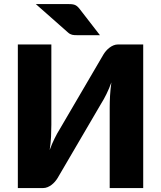

<svg xmlns="http://www.w3.org/2000/svg" viewBox="-20 -954 817 974"><path d="M706.5 -728.5V0H536.5V-408Q536.5 -436.5 538.2 -468.2Q540 -500 545 -536Q533.5 -504 520 -476.8Q506.5 -449.5 493.5 -429L272 -50.5Q266.5 -41.5 258.8 -32.5Q251 -23.5 241.5 -16.2Q232 -9 221 -4.5Q210 0 198 0H70.5V-728.5H240.5V-321Q240.5 -292.5 239 -260.8Q237.5 -229 232 -193Q243.5 -224.5 257 -251.8Q270.5 -279 283.5 -299.5L505 -678Q510.5 -687 518.2 -696Q526 -705 535.5 -712.2Q545 -719.5 556 -724Q567 -728.5 579 -728.5ZM322.5 -933.5Q334 -933.5 342.5 -932.8Q351 -932 357.8 -929.8Q364.5 -927.5 370.2 -923Q376 -918.5 382.5 -910.5L487 -775.5H374Q365 -775.5 358.5 -775.8Q352 -776 346.2 -777.5Q340.5 -779 335.2 -781.8Q330 -784.5 324 -790L161.5 -933.5Z"/></svg>

Font: Lato 2
Style: Regular
Weight: 900
Designer: Lukasz Dziedzic with Adam Twardoch and Botio Nikoltchev
Foundry: tyPoland Lukasz Dziedzic
Version: Version 2.015; 2015-08-06; http://www.latofonts.com/